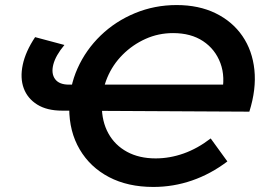

<svg xmlns="http://www.w3.org/2000/svg" viewBox="-20 -730 1045 760"><path d="M587 10Q486 10 411.5 -29Q337 -68 295.5 -138.5Q254 -209 254 -302Q254 -386 287 -459.5Q320 -533 378.5 -589.5Q437 -646 514.5 -678Q592 -710 679 -710Q767 -710 833.5 -677.5Q900 -645 939.5 -587.5Q979 -530 987 -453.5Q995 -377 967 -288L226 -292Q166 -292 127.5 -316Q89 -340 74 -380.5Q59 -421 70 -473.5Q81 -526 119 -583L235 -552Q200 -510 191 -474.5Q182 -439 198 -417Q214 -395 253 -395H894L857 -355Q873 -425 852.5 -480Q832 -535 784 -567Q736 -599 665 -599Q607 -599 556 -576Q505 -553 465.5 -513.5Q426 -474 404.5 -422.5Q383 -371 383 -312Q383 -249 409 -202Q435 -155 483 -129Q531 -103 596 -103Q652 -103 707 -122.5Q762 -142 814 -182L880 -91Q814 -41 740 -15.5Q666 10 587 10Z"/></svg>

Font: MOST Montserrat SemiBold
Style: Italic
Weight: 600
Italic angle: -11.3°
Designer: Julieta Ulanovsky
Foundry: Julieta Ulanovsky
Version: Version 8.000;March 11, 2024;FontCreator 15.0.0.2926 64-bit